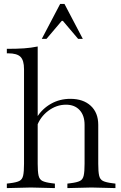

<svg xmlns="http://www.w3.org/2000/svg" viewBox="-20 -960 622 983"><path d="M15 3V-20L31 -22Q64 -26 79 -33.5Q94 -41 98.5 -61Q103 -81 103 -121V-606Q103 -651 85 -669Q67 -687 22 -687H15V-710Q67 -710 103 -712.5Q139 -715 173 -722V-121Q173 -81 177.5 -61Q182 -41 197.5 -33.5Q213 -26 245 -22L261 -20V3L138 0ZM325 3V-20L341 -22Q374 -26 389 -33.5Q404 -41 408.5 -61Q413 -81 413 -121V-321Q413 -369 387.5 -396.5Q362 -424 318 -424Q269 -424 227 -392.5Q185 -361 168 -311V-359Q197 -404 241.5 -429Q286 -454 340 -454Q406 -454 444.5 -418.5Q483 -383 483 -321V-121Q483 -81 487.5 -61Q492 -41 507.5 -33.5Q523 -26 555 -22L571 -20V3L448 0ZM194 -761 288 -940H310L404 -761H380L302 -853H296L218 -761Z"/></svg>

Font: Baskervville
Style: Regular
Weight: 400
Designer: Alexis Faudot, Rémi Forte, Morgane Pierson, Rafael Ribas, Tanguy Vanlaeys, Rosalie Wagner, Thomas Huot-Marchand
Foundry: ANRT
Version: Version 1.100